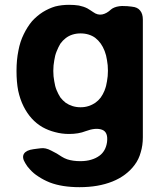

<svg xmlns="http://www.w3.org/2000/svg" viewBox="-20 -566 673 800"><path d="M531.2 -538.1Q531.2 -538.1 530.3 -538.1Q552.7 -536.1 563.5 -522.5Q575.2 -508.8 575.2 -484.4Q575.2 -321.3 575.2 5.9Q575.2 40 566.4 68.4Q558.6 97.7 541 121.1Q524.4 143.6 501 161.1Q477.5 178.7 448.2 190.4Q418.9 202.1 384.8 208Q350.6 213.9 311.5 213.9Q275.4 213.9 244.1 209Q212.9 204.1 187.5 194.3Q161.1 183.6 140.6 169.9Q120.1 157.2 104.5 139.6Q99.6 133.8 93.8 127Q88.9 120.1 85 113.3Q70.3 89.8 80.1 74.2Q89.8 59.6 119.1 55.7Q126 54.7 133.8 53.7Q141.6 52.7 149.4 51.8Q169.9 48.8 193.4 61.5Q217.8 73.2 237.3 86.9Q242.2 89.8 248 92.8Q253.9 94.7 259.8 97.7Q271.5 101.6 285.2 103.5Q298.8 105.5 314.5 105.5Q339.8 105.5 359.4 99.6Q379.9 93.8 395.5 82Q407.2 73.2 415 59.6Q422.9 45.9 425.8 27.3Q431.6 -15.6 405.3 -25.4Q378.9 -35.2 336.9 -19.5Q322.3 -13.7 304.7 -10.7Q287.1 -7.8 267.6 -7.8Q237.3 -7.8 209 -15.6Q181.6 -22.5 157.2 -36.1Q131.8 -50.8 112.3 -72.3Q92.8 -93.8 78.1 -123Q63.5 -152.3 55.7 -188.5Q48.8 -224.6 48.8 -270.5Q48.8 -316.4 56.6 -354.5Q63.5 -392.6 79.1 -423.8Q93.8 -454.1 113.3 -477.5Q133.8 -500 158.2 -515.6Q183.6 -531.2 210 -539.1Q237.3 -545.9 267.6 -545.9Q290 -545.9 308.6 -543Q328.1 -539.1 343.8 -531.2Q350.6 -527.3 356.4 -523.4Q363.3 -519.5 368.2 -515.6Q386.7 -502 406.2 -505.9Q424.8 -509.8 442.4 -526.4Q444.3 -527.3 446.3 -529.3Q448.2 -530.3 449.2 -531.2Q464.8 -540 488.3 -541Q511.7 -541 531.2 -538.1ZM416 -189.5Q416 -189.5 416 -190.4Q422.9 -207 425.8 -227.5Q429.7 -248 429.7 -271.5Q429.7 -294.9 425.8 -315.4Q422.9 -335.9 416 -353.5Q409.2 -371.1 399.4 -384.8Q389.6 -398.4 377 -408.2Q365.2 -417 349.6 -421.9Q334 -426.8 315.4 -426.8Q297.9 -426.8 282.2 -421.9Q266.6 -417 253.9 -407.2Q241.2 -397.5 231.4 -383.8Q222.7 -369.1 215.8 -351.6Q209 -335 206.1 -314.5Q202.1 -293.9 202.1 -270.5Q202.1 -247.1 206.1 -227.5Q209 -207 215.8 -190.4Q222.7 -173.8 231.4 -160.2Q241.2 -147.5 253.9 -137.7Q266.6 -128.9 282.2 -124Q297.9 -119.1 315.4 -119.1Q334 -119.1 348.6 -124Q364.3 -128.9 377 -137.7Q389.6 -146.5 399.4 -159.2Q409.2 -172.9 416 -189.5Z"/></svg>

Font: DeepSea
Style: Bold
Weight: 700
Designer: Stem
Version: Version 3.019;git-0a5106e0b